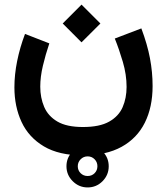

<svg xmlns="http://www.w3.org/2000/svg" viewBox="-20 -468 734 845"><path d="M322.3 263.7Q322.3 245.6 335 232.9Q347.7 220.2 365.7 220.2Q383.8 220.2 396.2 232.8Q408.7 245.3 408.7 263.6Q408.7 281.9 396.3 294.3Q384 306.6 365.7 306.6Q347.4 306.6 334.8 294.2Q322.3 281.7 322.3 263.7ZM272.5 263.6Q272.5 302 300 329.4Q327.4 356.9 365.7 356.9Q404.1 356.9 431.3 329.5Q458.5 302 458.5 263.7Q458.5 225.4 431.2 198.1Q404 170.9 365.7 170.9Q327.4 170.9 299.9 198.1Q272.5 225.3 272.5 263.6ZM338.8 -447.7 256 -364.6 338.8 -281.7 421.9 -364.6ZM344.9 91Q273.4 91 232.5 66.9Q191.6 42.8 174.4 2.4Q157.2 -38 157.2 -86.6Q157.2 -129.9 168.8 -178.7Q180.3 -227.5 197.1 -277.1L90.1 -318.7Q67.8 -259.9 55.6 -199.9Q43.4 -139.8 43.4 -83.4Q43.4 0.9 74.8 68.6Q106.2 136.3 173 176.1Q239.7 215.8 344.9 215.8Q447 215.8 515.1 178.2Q583.2 140.6 617.4 72Q651.6 3.3 651.6 -89.5Q651.6 -150.5 640 -211.6Q628.5 -272.7 602.1 -343L485.2 -298.4Q504.1 -251.8 520.6 -195.7Q537.1 -139.6 537.1 -85.4Q537.1 -36.3 519.7 3.7Q502.3 43.7 460.4 67.3Q418.6 91 344.9 91Z"/></svg>

Font: Vazirmatn
Style: Regular
Weight: 400
Designer: Saber Rastikerdar
Foundry: Saber Rastikerdar
Version: Version 33.003;September 2, 2022;FontCreator 14.0.0.2862 64-